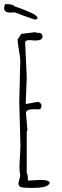

<svg xmlns="http://www.w3.org/2000/svg" viewBox="-39 -913 301 939"><path d="M31.7 -853Q22 -851.1 15.6 -851.1Q-18.6 -851.1 -18.6 -871.1Q-18.6 -888.7 -12.2 -893.1Q23.9 -893.1 32.7 -881.8Q33.7 -881.3 44.7 -877.7Q55.7 -874 63.5 -871.1Q71.3 -868.2 84.2 -863Q97.2 -857.9 106.7 -853.5Q116.2 -849.1 125.5 -844.2Q144.5 -833.5 144.5 -825.2Q144.5 -821.8 140.4 -819.3Q136.2 -816.9 133.5 -816.9Q130.9 -816.9 83.5 -833.7Q36.1 -850.6 31.7 -853ZM97.2 -29.8 157.2 -33.2Q204.1 -33.2 204.1 -17.1Q195.8 -2.4 174.3 1.7Q152.8 5.9 132.8 5.9H109.4Q64.5 5.9 57.6 -1.2Q50.8 -8.3 50.8 -16.1L60.1 -53.2V-55.2Q56.2 -75.2 56.2 -99.1L61 -201.2L55.2 -415L60.1 -613.8Q60.1 -631.8 53.7 -667.2Q47.4 -702.6 46.9 -719.2L64.9 -747.1L134.8 -755.9L138.2 -752.9Q161.6 -752.9 165.3 -746.8Q168.9 -740.7 168.9 -733.9Q168.9 -714.8 132.8 -714.8L106 -716.8Q84 -716.8 84 -705.1L91.8 -535.2L86.9 -410.2L85 -408.2L90.8 -404.8L146 -415Q151.4 -415 157.7 -409.4Q164.1 -403.8 164.1 -397.9Q164.1 -377.9 148.9 -377.9L126 -378.9Q87.9 -378.9 87.9 -359.9L95.2 -275.9L91.8 -270V-66.9Q97.2 -60.5 97.2 -39.1Z"/></svg>

Font: Amatic SC
Style: Regular
Weight: 400
Version: Version 1.004